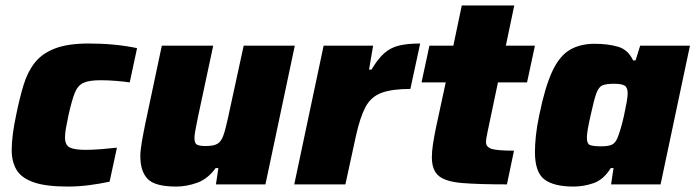

<svg xmlns="http://www.w3.org/2000/svg" viewBox="-20 -678 2557 706"><path d="M230 8Q148 8 103 -8Q58 -24 40.5 -54Q23 -84 23 -126Q23 -179 40 -258Q52 -317 66.5 -365Q81 -413 107.5 -447Q134 -481 181.5 -499.5Q229 -518 306 -518Q403 -518 484 -501L457 -375Q438 -378 407.5 -380.5Q377 -383 350 -383Q308 -383 287 -373.5Q266 -364 255 -336.5Q244 -309 232 -255Q226 -227 222.5 -207Q219 -187 219 -173Q219 -145 236 -136Q253 -127 295 -127Q320 -127 352 -129.5Q384 -132 410 -135L383 -10Q346 -2 307 3Q268 8 230 8Z M628 8Q550 8 523 -20Q496 -48 496 -104Q496 -124 501.5 -156Q507 -188 514 -222L575 -510H764L708 -248Q703 -224 699 -202.5Q695 -181 695 -171Q695 -151 704.5 -146Q714 -141 736 -141Q765 -141 779 -149Q793 -157 801 -179Q809 -201 818 -243L876 -510H1064L956 0H774L783 -60H773Q744 -20 705 -6Q666 8 628 8Z M1062 0 1170 -510H1352L1337 -422H1346Q1369 -461 1392.5 -482Q1416 -503 1447.5 -510.5Q1479 -518 1525 -518L1489 -351Q1421 -351 1382.5 -336.5Q1344 -322 1324 -284.5Q1304 -247 1289 -179L1250 0Z M1844 0Q1740 0 1679.5 -5Q1619 -10 1593.5 -31Q1568 -52 1568 -100Q1568 -121 1572 -147.5Q1576 -174 1583 -208L1619 -375H1530L1559 -510H1647L1678 -658H1871L1840 -510H1947L1918 -375H1811L1773 -194Q1771 -186 1769 -173.5Q1767 -161 1767 -156Q1767 -137 1788 -130.5Q1809 -124 1870 -124Z M2089 8Q2016 8 1981.5 -18.5Q1947 -45 1947 -119Q1947 -145 1950.5 -179Q1954 -213 1963 -255Q1984 -358 2010.5 -415Q2037 -472 2075 -494.5Q2113 -517 2167 -517Q2214 -517 2251.5 -506.5Q2289 -496 2308 -456H2317L2334 -510H2517L2409 0H2227L2236 -60H2226Q2199 -17 2162.5 -4.5Q2126 8 2089 8ZM2190 -140Q2217 -140 2230 -146Q2243 -152 2251 -172Q2256 -184 2262.5 -206Q2269 -228 2274.5 -253Q2280 -278 2284 -300.5Q2288 -323 2288 -335Q2288 -356 2277 -363Q2266 -370 2238 -370Q2209 -370 2195 -364Q2181 -358 2172.5 -334Q2164 -310 2152 -255Q2145 -224 2141.5 -204Q2138 -184 2138 -171Q2138 -149 2150 -144.5Q2162 -140 2190 -140Z"/></svg>

Font: Saira ExtraBold
Style: Italic
Weight: 800
Italic angle: -12°
Designer: Hector Gatti with collaboration of the Omnibus-Type team
Foundry: Omnibus-Type
Version: Version 1.100; ttfautohint (v1.8.3)